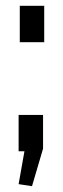

<svg xmlns="http://www.w3.org/2000/svg" viewBox="-20 -520 216 660"><path d="M128 -125V-9L90 120L44 113L64 0H44V-125ZM132 -500V-375H48V-500Z"/></svg>

Font: Pathway Extreme 72pt Medium
Style: Regular
Weight: 500
Designer: Eduardo Rodriguez Tunni
Foundry: Eduardo Rodriguez Tunni
Version: Version 1.001;gftools[0.9.26]